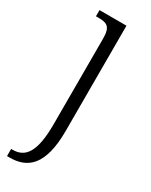

<svg xmlns="http://www.w3.org/2000/svg" viewBox="-203 -579 678 863"><g transform="rotate(30 136.0 -148.0)"><path d="M5 240H19C111 240 177 189 177 10V-536H37V-504H48C94 -504 115 -496 115 -433V11C115 158 77 203 12 203H5Z"/></g></svg>

Font: Noto Serif Bengali SemiCondensed Light
Style: Regular
Weight: 300
Width: 4
Designer: Juan Bruce, Universal Thirst, Indian Type Foundry and the Monotype Design Team.
Foundry: Monotype Imaging Inc.
Version: Version 2.003